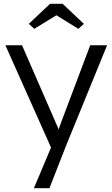

<svg xmlns="http://www.w3.org/2000/svg" viewBox="-20 -764 594 1014"><path d="M159 230 261.3 -13 263.6 46.8 8.4 -525H96.3L276.5 -111.3Q282.5 -99.3 288 -83.9Q293.5 -68.4 297.5 -53.5L277.2 -47.8Q283.9 -65.5 290.4 -82.9Q296.8 -100.4 302.8 -117.7L456.4 -525H545.7L329.3 4.4L241 230ZM161.2 -611.7 132 -638 244.3 -743.9H310.7L423 -638L393.8 -611.7L265.2 -691.1H290.2Z"/></svg>

Font: Lexend Medium
Style: Regular
Weight: 500
Designer: Bonnie Shaver-Troup, Thomas Jockin
Foundry: Lexend
Version: Version 1.005